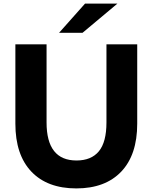

<svg xmlns="http://www.w3.org/2000/svg" viewBox="-20 -1021 839 1054"><path d="M624.4 -1001.1 433.3 -841.1H304.4L446.7 -1001.1ZM64.4 -342.2V-777.8H235.6V-348.9Q235.6 -140 400 -140Q481.1 -140 522.8 -190.6Q564.4 -241.1 564.4 -348.9V-777.8H733.3V-342.2Q733.3 -171.1 645.6 -78.9Q557.8 13.3 398.9 13.3Q240 13.3 152.2 -78.9Q64.4 -171.1 64.4 -342.2Z"/></svg>

Font: Paperlogy 8 ExtraBold
Style: Regular
Weight: 800
Designer: redesigned by Lee Juim, glyphs from Gmarket Sans & Montserrat
Foundry: PT&
Version: Version 1.001